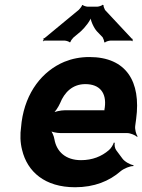

<svg xmlns="http://www.w3.org/2000/svg" viewBox="-20 -778 599 808"><path d="M356 -538C318 -538 283 -531 251 -518C158 -479 88 -390 71 -265L69 -246C64 -211 65 -178 73 -147C95 -55 169 10 296 10C377 10 440 -16 487 -57C501 -69 529 -80 541 -79L542 -83C529 -84 504 -98 495 -111L469 -146C463 -154 461 -169 463 -177L459 -178C457 -170 447 -153 438 -146C408 -120 369 -104 321 -104C256 -104 218 -140 209 -192C207 -206 198 -226 190 -233L187 -229C195 -223 219 -218 235 -218H515C529 -218 550 -209 557 -202L559 -204C553 -212 547 -234 549 -248L553 -278C574 -434 512 -538 356 -538ZM421 -326 420 -320C420 -317 418 -311 420 -310L423 -312C422 -314 416 -314 413 -314H253C236 -314 208 -308 197 -301L200 -297C211 -305 226 -328 233 -344C251 -389 285 -424 339 -424C400 -424 429 -387 421 -326ZM535 -615 422 -736C420 -740 414 -753 416 -756L412 -758C409 -754 395 -750 390 -750H348C343 -750 330 -754 328 -757L325 -756C326 -753 315 -740 312 -737L168 -618C167 -617 165 -617 164 -617L162 -614C162 -613 164 -612 164 -611C164 -609 161 -607 160 -606L162 -604C163 -605 165 -607 167 -607H253C258 -607 271 -603 273 -600L277 -601C275 -604 286 -617 289 -620L320 -646C337 -661 363 -694 365 -710H361C359 -694 375 -660 388 -646L412 -621C414 -617 420 -604 418 -601L422 -599C424 -603 439 -607 444 -607H533C534 -607 535 -605 536 -604L539 -607C538 -608 537 -609 537 -610C537 -611 538 -611 539 -612L537 -615Z"/></svg>

Font: Asimov
Style: EdgeIt
Weight: 500
Designer: Google
Version: Version 2.000980: 2014